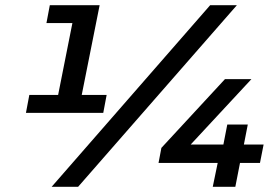

<svg xmlns="http://www.w3.org/2000/svg" viewBox="-20 -720 1079 740"><path d="M80 -285 93 -354H204L259 -631H159L172 -700H364L295 -354H391L378 -285ZM179 0 790 -700H893L281 0ZM591 -92 602 -150 847 -415H949L715 -163H841L856 -240H935L920 -163H996L982 -92H905L887 0H800L819 -92Z"/></svg>

Font: Montserrat Thin SemiBold
Style: Italic
Weight: 600
Italic angle: -11.3°
Version: Version 9.000